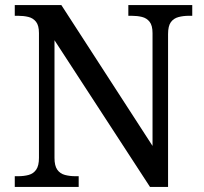

<svg xmlns="http://www.w3.org/2000/svg" viewBox="-20 -734 803 754"><path d="M38 0V-42H51Q74 -42 92.5 -47Q111 -52 122 -67.5Q133 -83 133 -114V-604Q133 -634 121.5 -648.5Q110 -663 91.5 -667.5Q73 -672 51 -672H38V-714H221L579 -161V-604Q579 -634 567.5 -648.5Q556 -663 537.5 -667.5Q519 -672 497 -672H484V-714H735V-672H722Q700 -672 681 -667Q662 -662 651 -647Q640 -632 640 -600V0H569L194 -576V-114Q194 -83 205 -67.5Q216 -52 235 -47Q254 -42 276 -42H289V0Z"/></svg>

Font: Noto Serif Khmer
Style: Regular
Weight: 400
Designer: Danh Hong and the Monotype Design Team
Foundry: Monotype Imaging Inc.
Version: Version 2.003